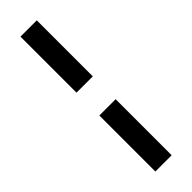

<svg xmlns="http://www.w3.org/2000/svg" viewBox="-310 -774 933 933"><g transform="rotate(-45 156.5 -307.5)"><path d="M101 -771H213V-386H101ZM101 -229H213V156H101Z"/></g></svg>

Font: Roboto Serif 20pt
Style: Bold
Weight: 700
Version: Version 1.008